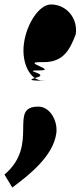

<svg xmlns="http://www.w3.org/2000/svg" viewBox="-40 -629 360 859"><path d="M-20 152 15 210C93 152 198 69 212 -33C219 -87 185 -152 131 -152C-6 -152 139 18 -20 152ZM67 -434C79 -524 136 -609 188 -609C257 -609 309 -548 299 -476C272 -404 242 -351 156 -351H140C54 -351 221 -314 135 -314C49 -314 191 -299 120 -281C49 -263 201 -269 149 -269C97 -269 55 -344 67 -434Z"/></svg>

Font: Chaingun
Style: Ita
Weight: 400
Version: Version 0.91